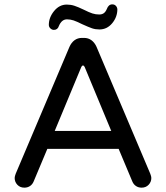

<svg xmlns="http://www.w3.org/2000/svg" viewBox="-20 -863 769 889"><path d="M206.1 -748Q206.1 -782.2 230.5 -812Q254.9 -841.8 289.1 -841.8Q307.6 -841.8 324.2 -836.4Q340.8 -831.1 367.2 -818.4Q392.6 -805.7 407.7 -800.8Q422.9 -795.9 439.5 -795.9Q452.1 -795.9 460.4 -801.8Q468.8 -807.6 474.6 -821.3Q482.4 -842.8 500 -842.8Q509.8 -842.8 516.1 -836.4Q522.5 -830.1 523.4 -820.3Q523.4 -784.2 499.5 -755.4Q475.6 -726.6 440.4 -726.6Q421.9 -726.6 406.2 -731.9Q390.6 -737.3 360.4 -751Q335 -763.7 320.3 -768.6Q305.7 -773.4 290 -773.4Q265.6 -773.4 252.9 -743.2Q247.1 -724.6 229.5 -724.6Q220.7 -724.6 213.4 -731.4Q206.1 -738.3 206.1 -748ZM47.9 -39.1Q47.9 -45.9 52.7 -58.6L301.8 -646.5Q310.5 -666 325.2 -676.8Q339.8 -687.5 359.4 -687.5H369.1Q388.7 -687.5 403.3 -676.8Q418 -666 426.8 -646.5L675.8 -58.6Q680.7 -45.9 680.7 -39.1Q680.7 -20.5 668 -7.3Q655.3 5.9 635.7 5.9Q621.1 5.9 609.9 -1.5Q598.6 -8.8 592.8 -22.5L529.3 -173.8H199.2L135.7 -22.5Q129.9 -8.8 118.7 -1.5Q107.4 5.9 92.8 5.9Q73.2 5.9 60.5 -7.3Q47.9 -20.5 47.9 -39.1ZM364.3 -559.6Q359.4 -559.6 356.4 -552.7L233.4 -256.8H495.1L372.1 -552.7Q369.1 -559.6 364.3 -559.6Z"/></svg>

Font: jf-openhuninn-1.1
Style: Regular
Weight: 400
Designer: [Kosugi Maru]
      Designed by Motoya company      

      [Varela Round]
      Joe Prince(Latin component); Avraham Co
Foundry: justfont CO.,LTD.
Version: 1.1